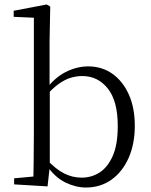

<svg xmlns="http://www.w3.org/2000/svg" viewBox="-20 -822 671 856"><path d="M43 0V-27L129 -35Q130 -63 130 -97.5Q130 -132 130.5 -166Q131 -200 131 -227V-743L41 -747V-774L188 -802L204 -793L201 -639V-431L202 -421V-82V-81L192 9ZM363 14Q318 14 271.5 -8.5Q225 -31 187 -86H176L187 -112Q228 -68 265.5 -49Q303 -30 344 -30Q388 -30 424 -53Q460 -76 482.5 -126.5Q505 -177 505 -260Q505 -372 460.5 -427.5Q416 -483 347 -483Q322 -483 296 -475.5Q270 -468 242 -448Q214 -428 181 -391L171 -420H182Q223 -476 273 -501Q323 -526 373 -526Q434 -526 480.5 -493.5Q527 -461 554 -401.5Q581 -342 581 -261Q581 -180 553.5 -118Q526 -56 477 -21Q428 14 363 14Z"/></svg>

Font: Noto Serif JP ExtraLight Light
Style: Regular
Weight: 300
Version: Version 2.003-H1;hotconv 1.1.1;makeotfexe 2.6.0